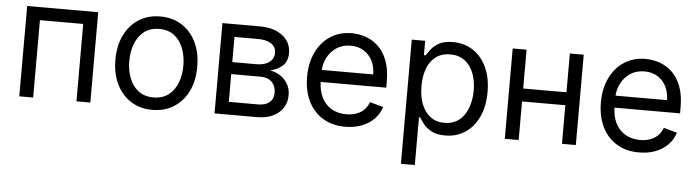

<svg xmlns="http://www.w3.org/2000/svg" viewBox="-47 -752 4191 1155"><g transform="rotate(5 2048.5 -174.5)"><path d="M76.7 0V-545.5H505.7V0H421.9V-467.3H160.5V0Z M880.7 11.4Q806.8 11.4 751.2 -23.8Q695.7 -58.9 664.6 -122.2Q633.5 -185.4 633.5 -269.9Q633.5 -355.1 664.6 -418.7Q695.7 -482.2 751.2 -517.4Q806.8 -552.6 880.7 -552.6Q954.5 -552.6 1010.1 -517.4Q1065.7 -482.2 1096.8 -418.7Q1127.8 -355.1 1127.8 -269.9Q1127.8 -185.4 1096.8 -122.2Q1065.7 -58.9 1010.1 -23.8Q954.5 11.4 880.7 11.4ZM880.7 -63.9Q936.8 -63.9 973 -92.7Q1009.2 -121.4 1026.6 -168.3Q1044 -215.2 1044 -269.9Q1044 -324.6 1026.6 -371.8Q1009.2 -419 973 -448.2Q936.8 -477.3 880.7 -477.3Q824.6 -477.3 788.4 -448.2Q752.1 -419 734.7 -371.8Q717.3 -324.6 717.3 -269.9Q717.3 -215.2 734.7 -168.3Q752.1 -121.4 788.4 -92.7Q824.6 -63.9 880.7 -63.9Z M1255.7 0V-545.5H1478.7Q1566.8 -545.5 1618.6 -505.7Q1670.5 -465.9 1670.5 -400.6Q1670.5 -350.9 1641 -323.7Q1611.5 -296.5 1565.3 -286.9Q1595.5 -282.7 1624.1 -265.6Q1652.7 -248.6 1671.5 -218.9Q1690.3 -189.3 1690.3 -146.3Q1690.3 -104.4 1669 -71.4Q1647.7 -38.4 1608 -19.2Q1568.2 0 1512.8 0ZM1335.2 -76.7H1512.8Q1556.1 -76.7 1580.6 -97.3Q1605.1 -117.9 1605.1 -153.4Q1605.1 -195.7 1580.6 -220Q1556.1 -244.3 1512.8 -244.3H1335.2ZM1335.2 -316.8H1478.7Q1512.4 -316.8 1536.6 -326.2Q1560.7 -335.6 1573.7 -353.2Q1586.6 -370.7 1586.6 -394.9Q1586.6 -429.3 1557.9 -449Q1529.1 -468.8 1478.7 -468.8H1335.2Z M2045.5 11.4Q1966.6 11.4 1909.6 -23.6Q1852.6 -58.6 1821.9 -121.6Q1791.2 -184.7 1791.2 -268.5Q1791.2 -352.3 1821.9 -416.4Q1852.6 -480.5 1907.8 -516.5Q1963.1 -552.6 2036.9 -552.6Q2079.5 -552.6 2121.1 -538.4Q2162.6 -524.1 2196.7 -492.4Q2230.8 -460.6 2251.1 -408.4Q2271.3 -356.2 2271.3 -279.8V-244.3H1850.9V-316.8H2186.1Q2186.1 -362.9 2167.8 -399.1Q2149.5 -435.4 2115.9 -456.3Q2082.4 -477.3 2036.9 -477.3Q1986.9 -477.3 1950.5 -452.6Q1914.1 -427.9 1894.5 -388.5Q1875 -349.1 1875 -304V-255.7Q1875 -193.9 1896.5 -151.1Q1918 -108.3 1956.3 -86.1Q1994.7 -63.9 2045.5 -63.9Q2078.5 -63.9 2105.3 -73.3Q2132.1 -82.7 2151.6 -101.7Q2171.2 -120.7 2181.8 -149.1L2262.8 -126.4Q2250 -85.2 2219.8 -54.2Q2189.6 -23.1 2145.2 -5.9Q2100.9 11.4 2045.5 11.4Z M2399.1 204.5V-545.5H2480.1V-458.8H2490.1Q2499.3 -473 2515.8 -495.2Q2532.3 -517.4 2563.4 -535Q2594.5 -552.6 2647.7 -552.6Q2716.6 -552.6 2769.2 -518.1Q2821.7 -483.7 2851.2 -420.5Q2880.7 -357.2 2880.7 -271.3Q2880.7 -184.7 2851.2 -121.3Q2821.7 -57.9 2769.5 -23.3Q2717.3 11.4 2649.1 11.4Q2596.6 11.4 2565 -6.2Q2533.4 -23.8 2516.3 -46.3Q2499.3 -68.9 2490.1 -83.8H2483V204.5ZM2481.5 -272.7Q2481.5 -210.9 2499.6 -163.9Q2517.8 -116.8 2552.6 -90.4Q2587.4 -63.9 2637.8 -63.9Q2690.3 -63.9 2725.7 -91.8Q2761 -119.7 2778.9 -167.1Q2796.9 -214.5 2796.9 -272.7Q2796.9 -330.3 2779.3 -376.6Q2761.7 -422.9 2726.4 -450.1Q2691.1 -477.3 2637.8 -477.3Q2586.6 -477.3 2551.8 -451.5Q2517 -425.8 2499.3 -379.8Q2481.5 -333.8 2481.5 -272.7Z M3373.6 -311.1V-233H3072.4V-311.1ZM3092.3 -545.5V0H3008.5V-545.5ZM3437.5 -545.5V0H3353.7V-545.5Z M3819.6 11.4Q3740.8 11.4 3683.8 -23.6Q3626.8 -58.6 3596.1 -121.6Q3565.3 -184.7 3565.3 -268.5Q3565.3 -352.3 3596.1 -416.4Q3626.8 -480.5 3682 -516.5Q3737.2 -552.6 3811.1 -552.6Q3853.7 -552.6 3895.2 -538.4Q3936.8 -524.1 3970.9 -492.4Q4005 -460.6 4025.2 -408.4Q4045.5 -356.2 4045.5 -279.8V-244.3H3625V-316.8H3960.2Q3960.2 -362.9 3941.9 -399.1Q3923.7 -435.4 3890.1 -456.3Q3856.5 -477.3 3811.1 -477.3Q3761 -477.3 3724.6 -452.6Q3688.2 -427.9 3668.7 -388.5Q3649.1 -349.1 3649.1 -304V-255.7Q3649.1 -193.9 3670.6 -151.1Q3692.1 -108.3 3730.5 -86.1Q3768.8 -63.9 3819.6 -63.9Q3852.6 -63.9 3879.4 -73.3Q3906.2 -82.7 3925.8 -101.7Q3945.3 -120.7 3956 -149.1L4036.9 -126.4Q4024.1 -85.2 3994 -54.2Q3963.8 -23.1 3919.4 -5.9Q3875 11.4 3819.6 11.4Z"/></g></svg>

Font: InterMG
Style: Regular
Weight: 400
Designer: Rasmus Andersson
Foundry: rsms
Version: Version 3.019;December 26, 2023;FontCreator 15.0.0.2955 64-b